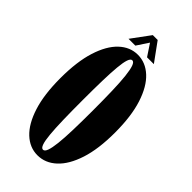

<svg xmlns="http://www.w3.org/2000/svg" viewBox="-261 -900 975 975"><g transform="rotate(45 226.5 -412.0)"><path d="M228.5 11Q173 11 129 -30.2Q85 -71.5 59.5 -151.5Q34 -231.5 34 -349Q34 -467 59.5 -547.5Q85 -628 129 -669.5Q173 -711 228.5 -711Q284.5 -711 329.2 -669.5Q374 -628 400 -547.5Q426 -467 426 -349Q426 -231.5 400 -151.5Q374 -71.5 329.2 -30.2Q284.5 11 228.5 11ZM228.5 -29Q240 -29 247.2 -48.8Q254.5 -68.5 259 -108.5Q263.5 -148.5 265.2 -208.5Q267 -268.5 267 -349Q267 -429.5 265.2 -489.8Q263.5 -550 259 -590.2Q254.5 -630.5 247.2 -650.8Q240 -671 228.5 -671Q217.5 -671 210.5 -650.8Q203.5 -630.5 199.8 -590.2Q196 -550 194.5 -489.8Q193 -429.5 193 -349Q193 -268.5 194.5 -208.5Q196 -148.5 199.8 -108.5Q203.5 -68.5 210.5 -48.8Q217.5 -29 228.5 -29ZM137.5 -734.5 211.5 -835H246.5L319.5 -734.5H270.5L228.5 -798L186.5 -734.5Z"/></g></svg>

Font: Imbue Thin 10pt Black
Style: Regular
Weight: 900
Version: Version 1.102